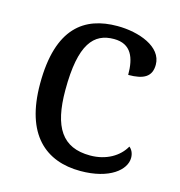

<svg xmlns="http://www.w3.org/2000/svg" viewBox="-88 -625 668 713"><g transform="rotate(15 246.0 -268.0)"><path d="M283.2 9.8C395.5 9.8 453.1 -40 453.1 -85.9C453.1 -104 445.8 -117.2 436 -125C413.1 -84 365.2 -55.2 303.2 -55.2C195.8 -55.2 151.9 -124 151.9 -266.1C151.9 -355.5 164.1 -413.1 186 -448.2C208 -483.4 239.3 -496.1 277.8 -496.1C344.7 -496.1 362.8 -446.3 362.8 -380.9C421.9 -380.9 452.1 -397.5 452.1 -443.8C452.1 -513.2 360.4 -545.9 277.8 -545.9C151.9 -545.9 55.2 -480.5 55.2 -265.1C55.2 -167 78.6 -98.6 119.1 -54.2C159.7 -9.8 216.8 9.8 283.2 9.8Z"/></g></svg>

Font: The Erased English
Style: Regular
Weight: 400
Designer: Monotype Design team + ligartures altered by 180 Amsterdam
Foundry: Monotype Imaging Inc.
Version: Version 1.030;Glyphs 3.1.2 (3151)